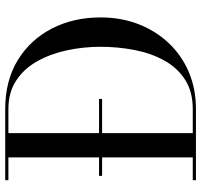

<svg xmlns="http://www.w3.org/2000/svg" viewBox="-38 -752 790 755"><g transform="rotate(-90 357.5 -375.0)"><path d="M43 -369V-381H345.5V-369ZM305.5 -750Q417 -750 497.8 -700.8Q578.5 -651.5 622.2 -566.5Q666 -481.5 666 -375Q666 -295 639.8 -226.8Q613.5 -158.5 565.5 -107.5Q517.5 -56.5 451.5 -28.2Q385.5 0 305.5 0H26V-12.5H115.5V-737.5H26V-750ZM211 -12.5H305.5Q374.5 -12.5 421.5 -43Q468.5 -73.5 497 -125.2Q525.5 -177 538 -242Q550.5 -307 550.5 -375Q550.5 -443 536.5 -508Q522.5 -573 493.2 -624.8Q464 -676.5 417.5 -707Q371 -737.5 305.5 -737.5H211Z"/></g></svg>

Font: Bodoni Moda 18pt
Style: Regular
Weight: 400
Designer: Owen Earl
Foundry: indestructible type
Version: Version 2.005